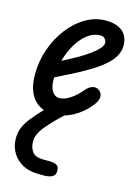

<svg xmlns="http://www.w3.org/2000/svg" viewBox="-124 -575 672 957"><g transform="rotate(15 212.0 -97.0)"><path d="M168 9Q100.5 9 64.2 -35.2Q28 -79.5 28 -158.5Q28 -228 50.2 -291Q72.5 -354 110.5 -403.2Q148.5 -452.5 197.5 -481Q246.5 -509.5 300 -509.5Q357 -509.5 387.2 -483.8Q417.5 -458 417.5 -410Q417.5 -383 404.2 -358.8Q391 -334.5 368.2 -313.5Q345.5 -292.5 317.8 -274Q290 -255.5 260.5 -239.5Q234 -224 196 -205Q158 -186 124.5 -169.5Q124 -160.5 124.2 -152.5Q124.5 -144.5 125.5 -137Q127.5 -112 141 -94Q154.5 -76 174 -76Q200.5 -76 228.5 -94Q256.5 -112 281 -140.5Q302 -166.5 321.2 -172Q340.5 -177.5 355.5 -166Q364 -160.5 368.8 -149.8Q373.5 -139 370.2 -123.5Q367 -108 350 -87Q316 -44 267.5 -17.5Q219 9 168 9ZM137.5 -258Q155.5 -267.5 175.5 -278Q195.5 -288.5 214 -299Q246 -317.5 271 -335.8Q296 -354 310.8 -370.5Q325.5 -387 325.5 -400.5Q325.5 -411 317.2 -421Q309 -431 293.5 -431Q259 -431 228.2 -407.8Q197.5 -384.5 174 -345.2Q150.5 -306 137.5 -258ZM173.5 316.5Q127.5 316.5 93.2 298.8Q59 281 39.8 250.2Q20.5 219.5 18.5 181Q17 141.5 31.5 111.5Q46 81.5 67 57.5Q85 35.5 109.8 8.8Q134.5 -18 156 -37.5Q168 -48 177.8 -51.8Q187.5 -55.5 201.5 -55.5Q214.5 -55.5 226.2 -48Q238 -40.5 241.8 -29.8Q245.5 -19 233.5 -8.5Q207 14.5 181.5 41Q156 67.5 135 92.5Q124.5 106 114 127.2Q103.5 148.5 105.5 172.5Q106.5 200.5 122.2 220.5Q138 240.5 179 240.5H210.5Q234 240.5 247 248Q260 255.5 260 277.5Q260.5 299.5 244 308Q227.5 316.5 205 316.5Z"/></g></svg>

Font: Edu AU VIC WA NT Pre Medium
Style: Regular
Weight: 500
Designer: Tina and Corey Anderson, Eben Sorkin, Mirko Velimirovic
Foundry: Google for Education
Version: Version 1.001